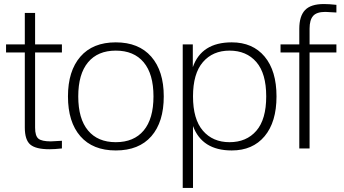

<svg xmlns="http://www.w3.org/2000/svg" viewBox="-20 -736 1708 952"><path d="M225 4Q158 4 130.5 -19Q103 -42 103 -104V-476H10V-516H103V-672H154V-516H287V-476H154V-103Q154 -62 170.5 -48.5Q187 -35 232 -35L287 -38V0Q251 4 225 4Z M554 10Q440 10 378.5 -60.5Q317 -131 317 -258Q317 -384 378.5 -455Q440 -526 554 -526Q668 -526 730 -455Q792 -384 792 -258Q792 -131 730.5 -60.5Q669 10 554 10ZM554 -31Q644 -31 692.5 -89Q741 -147 741 -258Q741 -369 692.5 -427Q644 -485 554 -485Q465 -485 416.5 -427Q368 -369 368 -258Q368 -147 416.5 -89Q465 -31 554 -31Z M1129 10Q982 10 937 -111V196H886V-516H936V-403Q979 -526 1129 -526Q1233 -526 1292 -455.5Q1351 -385 1351 -258Q1351 -131 1292 -60.5Q1233 10 1129 10ZM1118 -31Q1202 -31 1251 -87.5Q1300 -144 1300 -258Q1300 -372 1251 -428.5Q1202 -485 1118 -485Q1035 -485 986 -428Q937 -371 937 -258Q937 -145 986 -88Q1035 -31 1118 -31Z M1515 0H1464V-476H1371V-516H1464V-593Q1464 -656 1492.5 -686Q1521 -716 1586 -716Q1612 -716 1648 -712V-674L1593 -677Q1550 -677 1532.5 -657Q1515 -637 1515 -594V-516H1648V-476H1515Z"/></svg>

Font: Creato Display Light
Style: Regular
Weight: 300
Version: Version 1.000